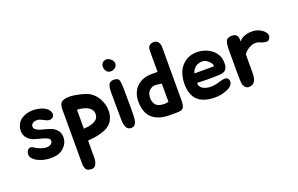

<svg xmlns="http://www.w3.org/2000/svg" viewBox="-107 -1063 2842 1832"><g transform="rotate(-20 1314.0 -147.0)"><path d="M279 -90Q260 -102 236.5 -109Q213 -116 188.5 -122Q164 -128 141 -135.5Q118 -143 99 -157Q58 -188 51.5 -233.5Q45 -279 71 -325Q85 -349 108 -364.5Q131 -380 158.5 -388.5Q186 -397 215 -398Q244 -399 270 -395Q287 -392 306 -386.5Q325 -381 341.5 -372Q358 -363 371.5 -349.5Q385 -336 391 -316Q395 -303 392.5 -291Q390 -279 382.5 -271Q375 -263 363.5 -259Q352 -255 339 -257Q324 -260 311 -266Q298 -272 285 -279Q272 -286 258.5 -291Q245 -296 230 -296Q207 -297 192 -288Q177 -279 171.5 -266Q166 -253 172.5 -238Q179 -223 200 -212Q219 -202 242 -196Q265 -190 287.5 -184Q310 -178 331.5 -170Q353 -162 370 -148Q403 -121 410.5 -85Q418 -49 406 -14Q394 21 364.5 48Q335 75 295 84Q266 90 232.5 90Q199 90 166.5 83Q134 76 104.5 61Q75 46 55 23Q41 7 40.5 -13.5Q40 -34 48.5 -49.5Q57 -65 73 -71Q89 -77 109 -64Q125 -53 147 -42.5Q169 -32 191 -26Q213 -20 233.5 -20Q254 -20 269 -29Q291 -43 292 -61.5Q293 -80 279 -90Z M774 -364Q803 -352 827 -329.5Q851 -307 868.5 -278Q886 -249 895.5 -215.5Q905 -182 905 -148Q906 -97 881.5 -52Q857 -7 802 17Q760 34 715.5 42.5Q671 51 623 54V237Q623 243 621.5 248Q620 253 620 258Q618 268 615.5 276Q613 284 609 293Q605 299 601 304Q597 309 592 314Q568 326 542 319Q526 318 516 309Q507 300 503 290Q499 280 496 267Q495 262 494.5 257.5Q494 253 494 248V-309Q494 -315 494.5 -321.5Q495 -328 496 -335Q497 -347 502 -359Q511 -384 539 -393Q567 -402 602 -401Q626 -400 651.5 -396Q677 -392 700.5 -386.5Q724 -381 743 -375Q762 -369 774 -364ZM776 -148Q780 -176 769.5 -195.5Q759 -215 740 -227.5Q721 -240 696.5 -247Q672 -254 648 -257Q645 -258 638.5 -258Q632 -258 624 -258Q624 -226 624.5 -196.5Q625 -167 624 -133V-66Q647 -67 672.5 -71Q698 -75 720 -84Q742 -93 757.5 -108Q773 -123 776 -148Z M1112 -293Q1112 -265 1112.5 -230Q1113 -195 1113 -157.5Q1113 -120 1113 -83.5Q1113 -47 1112 -16Q1111 -1 1109 16.5Q1107 34 1101 49Q1095 64 1082.5 73.5Q1070 83 1049 82Q1018 80 1004.5 55Q991 30 989 -15Q989 -38 988.5 -68Q988 -98 987.5 -129Q987 -160 987 -189.5Q987 -219 987 -243Q987 -257 986.5 -277Q986 -297 987 -318Q988 -339 992 -358.5Q996 -378 1005 -391Q1012 -399 1025 -403.5Q1038 -408 1052.5 -408Q1067 -408 1080.5 -403Q1094 -398 1100 -389Q1104 -383 1106 -372Q1108 -361 1109.5 -347.5Q1111 -334 1111.5 -319.5Q1112 -305 1112 -293ZM1074 -495Q1043 -487 1022.5 -501.5Q1002 -516 997 -545Q993 -566 1000 -582Q1007 -598 1021 -606.5Q1035 -615 1053 -614Q1071 -613 1089 -600Q1106 -588 1113.5 -572Q1121 -556 1118.5 -541Q1116 -526 1105 -513.5Q1094 -501 1074 -495Z M1512 -613Q1531 -618 1545.5 -614.5Q1560 -611 1570.5 -601Q1581 -591 1586.5 -576Q1592 -561 1592 -543Q1593 -493 1592.5 -465Q1592 -437 1592 -416V-109Q1592 -55 1592 -19Q1592 17 1588.5 39.5Q1585 62 1576.5 73Q1568 84 1551 88.5Q1534 93 1506.5 93Q1479 93 1438 93Q1330 93 1267.5 42Q1205 -9 1201 -120Q1199 -168 1213 -208Q1227 -248 1254.5 -276.5Q1282 -305 1322.5 -320.5Q1363 -336 1415 -335H1470V-514Q1470 -530 1470 -545.5Q1470 -561 1473 -574.5Q1476 -588 1485 -598Q1494 -608 1512 -613ZM1338 -58Q1359 -29 1414 -26Q1425 -25 1435 -25.5Q1445 -26 1453 -28Q1462 -29 1470 -31V-216Q1435 -222 1406.5 -223.5Q1378 -225 1350 -203Q1335 -191 1327 -172.5Q1319 -154 1318 -133.5Q1317 -113 1322 -93Q1327 -73 1338 -58Z M2019 -51Q2031 -54 2043.5 -55Q2056 -56 2066.5 -52Q2077 -48 2084 -38.5Q2091 -29 2091 -12Q2091 0 2085 11Q2079 22 2070 31Q2061 40 2050 46.5Q2039 53 2029 57Q2000 70 1962.5 77Q1925 84 1885 82Q1831 80 1781.5 60.5Q1732 41 1704 -4Q1678 -48 1673 -102Q1668 -156 1678 -204Q1689 -262 1715.5 -298.5Q1742 -335 1779 -357Q1824 -383 1880 -384Q1936 -385 1987 -362Q2021 -347 2048 -321.5Q2075 -296 2089 -260Q2093 -251 2095.5 -238Q2098 -225 2099 -210.5Q2100 -196 2099 -182Q2098 -168 2094 -157Q2088 -139 2079 -129Q2070 -119 2056 -114Q2042 -109 2022.5 -107.5Q2003 -106 1976 -105Q1952 -104 1931 -104Q1910 -104 1888 -104.5Q1866 -105 1842.5 -105.5Q1819 -106 1790 -107Q1787 -87 1795.5 -72.5Q1804 -58 1819 -48.5Q1834 -39 1853 -34Q1872 -29 1890 -28Q1924 -26 1955 -33.5Q1986 -41 2019 -51ZM1976 -245Q1957 -267 1936 -277Q1920 -284 1902.5 -283.5Q1885 -283 1869 -278Q1840 -271 1820 -248Q1818 -246 1813 -238.5Q1808 -231 1803.5 -223Q1799 -215 1797 -208Q1795 -201 1799 -201H1995Q1994 -215 1990 -224.5Q1986 -234 1976 -245Z M2181 -268Q2181 -280 2181 -295.5Q2181 -311 2182 -327.5Q2183 -344 2185.5 -359.5Q2188 -375 2193 -387Q2201 -405 2218 -411.5Q2235 -418 2255 -417Q2276 -417 2288 -410Q2300 -403 2306 -391.5Q2312 -380 2313.5 -365.5Q2315 -351 2315 -335Q2324 -351 2339.5 -361Q2355 -371 2371 -377Q2387 -383 2400 -385.5Q2413 -388 2415 -388Q2440 -390 2460.5 -389Q2481 -388 2506 -380Q2522 -374 2539 -363.5Q2556 -353 2569 -339Q2582 -325 2586.5 -308.5Q2591 -292 2582 -274Q2568 -249 2551 -249.5Q2534 -250 2514 -255Q2503 -257 2488 -264Q2473 -271 2462 -273Q2428 -278 2402 -268Q2376 -258 2357 -244Q2335 -227 2319 -205V-61Q2319 -34 2318.5 -5Q2318 24 2310.5 47.5Q2303 71 2285.5 85.5Q2268 100 2235 98Q2217 97 2203 80.5Q2189 64 2186 48Q2184 33 2183 12Q2182 -9 2181.5 -32Q2181 -55 2181 -78.5Q2181 -102 2181 -122Z"/></g></svg>

Font: BM JUA 
Style: Regular
Weight: 400
Designer: BONGJIN KIM, JAEHYUN KEUM, JUHEE TAE
Foundry: WOOWA BROTHERS Corporation.
Version: Version 1.000